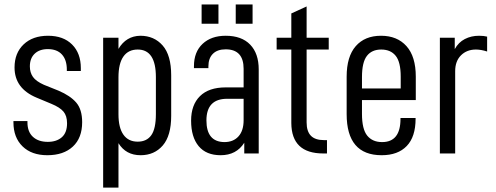

<svg xmlns="http://www.w3.org/2000/svg" viewBox="-20 -685 2214 857"><path d="M40 -138.7V-144.5H102.5V-138.7Q102.5 -96.7 127 -74.2Q151.4 -51.8 193.4 -51.8Q232.4 -51.8 255.9 -72.3Q279.3 -92.8 279.3 -134.8Q279.3 -168 263.2 -187Q247.1 -206.1 209 -221.7L143.6 -249Q44.9 -290 44.9 -383.8Q44.9 -448.2 85.4 -486.8Q126 -525.4 194.3 -525.4Q262.7 -525.4 301.8 -486.3Q340.8 -447.3 340.8 -380.9V-368.2H278.3V-374Q278.3 -418 256.3 -441.9Q234.4 -465.8 193.4 -465.8Q156.2 -465.8 134.8 -445.3Q113.3 -424.8 113.3 -388.7Q113.3 -361.3 127 -341.8Q140.6 -322.3 175.8 -306.6L241.2 -280.3Q293.9 -257.8 320.3 -227.1Q346.7 -196.3 346.7 -139.6Q346.7 -69.3 305.2 -30.8Q263.7 7.8 191.4 7.8Q121.1 7.8 80.6 -31.7Q40 -71.3 40 -138.7Z M440.4 -516.6H508.8V-466.8Q543 -524.4 606.4 -525.4Q668 -525.4 706.1 -481.9Q744.1 -438.5 744.1 -348.6V-168Q744.1 -79.1 706.5 -35.6Q668.9 7.8 607.4 7.8Q542 7.8 508.8 -45.9V152.3H440.4ZM675.8 -175.8V-340.8Q675.8 -463.9 594.7 -463.9Q552.7 -463.9 530.8 -432.6Q508.8 -401.4 508.8 -339.8V-174.8Q508.8 -115.2 530.8 -84Q552.7 -52.7 594.7 -52.7Q634.8 -52.7 655.3 -81.5Q675.8 -110.4 675.8 -175.8Z M1134.8 -375V0H1070.3V-47.9Q1035.2 7.8 964.8 7.8Q900.4 7.8 866.7 -32.7Q833 -73.2 833 -146.5Q833 -216.8 872.6 -255.9Q912.1 -294.9 987.3 -294.9H1067.4V-377.9Q1067.4 -464.8 987.3 -464.8Q950.2 -464.8 930.2 -444.8Q910.2 -424.8 910.2 -388.7V-380.9H845.7V-389.6Q845.7 -453.1 884.3 -489.3Q922.9 -525.4 987.3 -525.4Q1058.6 -525.4 1096.7 -485.8Q1134.8 -446.3 1134.8 -375ZM1067.4 -148.4V-244.1H994.1Q901.4 -244.1 901.4 -147.5Q901.4 -51.8 981.4 -50.8Q1021.5 -50.8 1044.4 -76.2Q1067.4 -101.6 1067.4 -148.4ZM879.9 -665H955.1V-579.1H879.9ZM1032.2 -665H1107.4V-579.1H1032.2Z M1348.6 -463.9V-138.7Q1348.6 -98.6 1367.7 -79.1Q1386.7 -59.6 1425.8 -59.6H1439.5V0H1422.9Q1281.2 0 1280.3 -135.7V-463.9H1214.8V-516.6H1280.3V-625L1348.6 -656.2V-516.6H1447.3V-463.9Z M1595.7 -238.3V-176.8Q1595.7 -108.4 1619.1 -79.6Q1642.6 -50.8 1685.5 -50.8Q1767.6 -50.8 1767.6 -154.3V-158.2H1835V-155.3Q1835 -74.2 1795.4 -33.2Q1755.9 7.8 1683.6 7.8Q1527.3 7.8 1527.3 -175.8V-342.8Q1527.3 -432.6 1567.9 -479Q1608.4 -525.4 1680.7 -525.4Q1752.9 -525.4 1794.4 -479Q1835.9 -432.6 1835.9 -342.8V-238.3ZM1595.7 -340.8V-290H1768.6V-342.8Q1768.6 -408.2 1746.1 -436Q1723.6 -463.9 1681.6 -463.9Q1639.6 -463.9 1617.7 -435.5Q1595.7 -407.2 1595.7 -340.8Z M1943.4 -516.6H2009.8V-465.8Q2026.4 -496.1 2054.7 -510.7Q2083 -525.4 2118.2 -525.4Q2139.6 -525.4 2154.3 -521.5V-455.1Q2127 -463.9 2104.5 -463.9Q2063.5 -463.9 2037.6 -438Q2011.7 -412.1 2011.7 -367.2V0H1943.4Z"/></svg>

Font: Altinn-DIN Condensed
Style: Regular
Weight: 400
Width: 3
Designer: Charles Nix
Foundry: Altinn
Version: Version 2.00